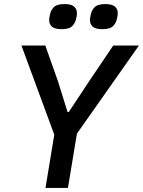

<svg xmlns="http://www.w3.org/2000/svg" viewBox="-20 -921 701 941"><path d="M203 0 246 -261 85 -698H202L264 -523L311 -372H317L417 -523L535 -698H661L357 -266L313 0ZM282 -778Q248 -778 234.5 -790.5Q221 -803 221 -821Q221 -826 221.5 -831.5Q222 -837 224 -846Q228 -869 243 -885Q258 -901 296 -901Q330 -901 343.5 -888.5Q357 -876 357 -858Q357 -853 356.5 -847.5Q356 -842 354 -833Q350 -810 335 -794Q320 -778 282 -778ZM482 -778Q448 -778 434.5 -790.5Q421 -803 421 -821Q421 -826 421.5 -831.5Q422 -837 424 -846Q428 -869 443 -885Q458 -901 496 -901Q530 -901 543.5 -888.5Q557 -876 557 -858Q557 -853 556.5 -847.5Q556 -842 554 -833Q550 -810 535 -794Q520 -778 482 -778Z"/></svg>

Font: IBM Plex Mono Medium
Style: Italic
Weight: 500
Italic angle: -9°
Monospace: yes
Designer: Mike Abbink, Paul van der Laan, Pieter van Rosmalen
Foundry: Bold Monday
Version: Version 2.3